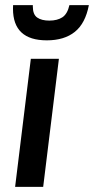

<svg xmlns="http://www.w3.org/2000/svg" viewBox="-20 -731 368 751"><path d="M39.1 0 100.6 -501H210.4L148.9 0ZM163.1 -573.2Q30.8 -573.2 30.8 -696.8Q30.8 -706.1 31.2 -710.9H108.4V-705.6Q108.4 -674.3 125.5 -662.4Q142.6 -650.4 172.9 -650.4Q204.1 -650.4 223.9 -663.3Q243.7 -676.3 251.5 -710.9H327.6Q314 -639.6 272.7 -606.4Q231.4 -573.2 163.1 -573.2Z"/></svg>

Font: Muli
Style: Semi-BoldItalic
Weight: 600
Italic angle: -7°
Designer: Vernon Adams
Foundry: newtypography
Version: Version 2.0; ttfautohint (v1.00rc1.2-2d82) -l 8 -r 50 -G 200